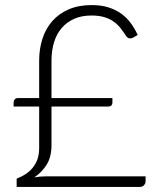

<svg xmlns="http://www.w3.org/2000/svg" viewBox="-20 -735 620 755"><path d="M33.5 -332Q33.5 -339.5 38.2 -344.5Q43 -349.5 51.5 -349.5H134V-496.5Q134 -543 147 -583Q160 -623 185.8 -652.2Q211.5 -681.5 250.2 -698.2Q289 -715 340 -715Q378 -715 407 -705.8Q436 -696.5 457.8 -680.5Q479.5 -664.5 495 -643Q510.5 -621.5 521.5 -597.5L502.5 -586.5Q498 -584 491.5 -584Q483 -584 476.5 -592.5Q466.5 -608 455.2 -622.8Q444 -637.5 428.5 -649Q413 -660.5 391.5 -667.2Q370 -674 340 -674Q301 -674 271.8 -661Q242.5 -648 222.5 -624.8Q202.5 -601.5 192.5 -568.8Q182.5 -536 182.5 -496.5V-349.5H422V-330Q422 -324.5 417.8 -320.2Q413.5 -316 407 -316H182.5V-164Q182.5 -119.5 164.5 -89.2Q146.5 -59 115 -37.5Q126 -39.5 136.8 -40.5Q147.5 -41.5 159 -41.5H552.5V-21.5Q552.5 -14 546.5 -7Q540.5 0 530.5 0H45.5V-32.5Q62.5 -39 78.5 -49Q94.5 -59 107 -73.5Q119.5 -88 126.8 -107.5Q134 -127 134 -153V-316H33.5Z"/></svg>

Font: o
Style: Regular
Weight: 300
Designer: Lukasz Dziedzic
Foundry: Lukasz Dziedzic
Version: Version 1.104; Western+Polish opensource; ttfautohint (v1.8.